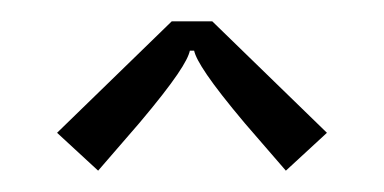

<svg xmlns="http://www.w3.org/2000/svg" viewBox="-20 -629 360 180"><path d="M33.5 -504.5 72 -469 110.5 -513.5C144.6 -553.9 156 -572.3 158 -581.5H162C164 -572.3 176.4 -552.8 209.5 -513.5L248 -469L286.5 -504.5L179 -609H141Z"/></svg>

Font: Prida01
Style: Bold
Weight: 700
Designer: gluk
Foundry: gluk
Version: Version 00.072